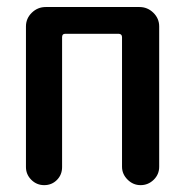

<svg xmlns="http://www.w3.org/2000/svg" viewBox="-20 -540 540 560"><path d="M55.7 -52.7V-462.9Q55.7 -486.3 72.8 -502.9Q89.8 -519.5 113.3 -519.5H386.7Q410.2 -519.5 427.2 -502.9Q444.3 -486.3 444.3 -462.9V-53.7Q444.3 -31.2 428.2 -15.6Q412.1 0 390.1 0Q368.2 0 352.1 -16.1Q335.9 -32.2 335.9 -53.7V-431.6Q335.9 -440.4 327.1 -441.4H169.9Q161.1 -441.4 161.1 -431.6V-52.7Q161.1 -30.3 146 -15.1Q130.9 0 108.9 0Q86.9 0 71.3 -15.6Q55.7 -31.2 55.7 -52.7Z"/></svg>

Font: Rounded Mgen+ 1mn medium
Style: Regular
Weight: 500
Designer: [Source Han Sans]
Ryoko NISHIZUKA  (kana & ideographs); Paul D. Hunt (Latin, Greek & Cyrillic); Wenlong ZHANG  (bopomofo
Version: Version 1.059.20150602